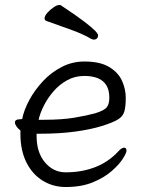

<svg xmlns="http://www.w3.org/2000/svg" viewBox="-20 -733 583 771"><path d="M374 -591Q374 -584 369.5 -579Q365 -574 357 -574Q352 -574 346 -577Q312 -597 264 -614Q216 -631 166 -649Q159 -652 159 -659Q159 -669 170 -681.5Q181 -694 195 -703.5Q209 -713 218 -713Q222 -713 224 -712Q286 -671 318 -646.5Q350 -622 362 -609.5Q374 -597 374 -591ZM127 -196V-186Q127 -121 160.5 -81Q194 -41 244 -41Q308 -41 361.5 -61.5Q415 -82 455 -125Q462 -133 468 -136.5Q474 -140 478 -140Q488 -140 488 -128Q488 -119 473.5 -96Q459 -73 429 -46.5Q399 -20 353 -1Q307 18 244 18Q193 18 151.5 -7.5Q110 -33 86 -81Q62 -129 62 -195V-209Q53 -216 46.5 -225Q40 -234 40 -241Q40 -254 59 -254Q60 -254 64 -254.5Q68 -255 69 -255Q76 -291 97.5 -331Q119 -371 152 -406.5Q185 -442 227.5 -464Q270 -486 319 -486Q381 -486 417.5 -464.5Q454 -443 469.5 -409.5Q485 -376 485 -340Q485 -306 479.5 -286Q474 -266 454 -253.5Q434 -241 389 -227Q344 -213 281.5 -204.5Q219 -196 140 -196ZM155 -252Q229 -252 279 -260.5Q329 -269 362 -278Q398 -289 408.5 -302Q419 -315 419 -341Q419 -428 318 -428Q281 -428 250 -411Q219 -394 195.5 -367Q172 -340 156.5 -309.5Q141 -279 135 -252Z"/></svg>

Font: Moon Stars Kai T
Style: Regular
Weight: 400
Designer: GuiWonder
Version: Version 1.101